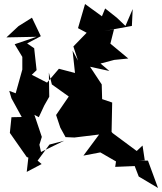

<svg xmlns="http://www.w3.org/2000/svg" viewBox="-20 -798 806 955"><path d="M700 -1 689 -74 660 -47 540 -136 535 -142 538 -288 488 -305 486 -378 428 -466 524 -445 480 -482 548 -500 618 -507 529 -581 547 -652 499 -644 636 -669 640 -753 604 -669 561 -710 503 -756 487 -717 403 -778 368 -658 411 -635 345 -567 368 -496 341 -546 353 -435 273 -456 214 -387 138 -426 162 -449 150 -558 115 -582 183 -618 139 -710 72 -668 12 -612 162 -615 53 -578 91 -515V-452L58 -334L26 -346L37 -309L88 -216L37 -215L29 -137L113 -17L121 -14L113 57L187 18L167 1L226 -79L299 -98L184 -42L176 -78L188 -117L151 -227L173 -215L200 -273L225 -317L223 -437L238 -378L322 -318L259 -226L280 -163L306 -116L350 -114L473 -129L395 -24L479 -40L557 5L553 32L650 28L670 80L766 137L716 1L672 0Z"/></svg>

Font: Hussar Lance
Style: ExBd
Weight: 700
Foundry: Cannot Into Space Fonts, PlusOne Fonts
Version: Version 2.270